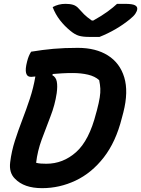

<svg xmlns="http://www.w3.org/2000/svg" viewBox="-20 -969 734 999"><path d="M614 -355Q583 -231 520 -150Q457 -69 373.5 -29.5Q290 10 199 10Q105 10 58 -39Q26 -70 33 -125Q40 -182 57.5 -236.5Q75 -291 96 -345.5Q117 -400 135.5 -456Q154 -512 164 -571Q148 -569 142 -569Q100 -569 121 -649Q125 -665 130 -677Q135 -689 142 -700Q202 -710 258 -715Q314 -720 385 -720Q479 -720 541.5 -680.5Q604 -641 626.5 -566.5Q649 -492 622 -385ZM168 -122Q179 -119 192 -118Q205 -117 221 -117Q308 -117 376 -177.5Q444 -238 480 -380L484 -394Q495 -436 499 -462Q503 -488 502 -508Q501 -528 496 -552Q474 -572 438 -580.5Q402 -589 358 -589Q329 -589 303 -587.5Q277 -586 255 -584L252 -578Q271 -568 275.5 -544.5Q280 -521 275 -484Q266 -423 242.5 -363Q219 -303 197 -243Q175 -183 168 -122ZM498 -777H442Q411 -777 390.5 -783Q370 -789 347 -808Q316 -833 292 -864Q268 -895 254 -932Q284 -949 321 -949Q344 -949 360.5 -944Q377 -939 390 -924Q403 -909 417.5 -894.5Q432 -880 458 -862H465Q510 -887 540 -909Q570 -931 589 -949H629Q669 -949 682.5 -941.5Q696 -934 694 -921Q693 -911 684.5 -898Q676 -885 656 -869Q586 -812 498 -777Z"/></svg>

Font: Recursive Sn Csl St
Style: Bold Italic
Weight: 700
Italic angle: -15°
Version: Version 1.079;hotconv 1.0.112;makeotfexe 2.5.65598; ttfautoh